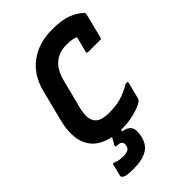

<svg xmlns="http://www.w3.org/2000/svg" viewBox="-277 -831 1187 1187"><g transform="rotate(-45 316.5 -237.0)"><path d="M296 20Q287 20 279 20L278 22L277 32Q315 37 331.5 58.5Q348 80 340 126Q330 191 285.5 218.5Q241 246 161 246Q102 246 86 236Q70 226 73 216Q79 193 84.5 171.5Q90 150 94 133H106Q120 140 135.5 143Q151 146 173 146Q197 146 213 139Q229 132 233 109Q239 71 191 71Q175 71 183 56Q189 46 195 34.5Q201 23 208 12Q101 -10 63.5 -86.5Q26 -163 57 -287L108 -488Q136 -600 217.5 -660.5Q299 -721 417 -720Q506 -720 555 -698.5Q604 -677 628 -652Q635 -645 632 -634Q623 -598 611.5 -551.5Q600 -505 589 -464H473Q462 -464 465 -475Q471 -497 476.5 -520.5Q482 -544 491 -578Q460 -591 411 -591Q350 -591 306.5 -556.5Q263 -522 243 -445L196 -260Q185 -216 186.5 -187Q188 -158 204 -138Q218 -120 243.5 -113Q269 -106 303 -106Q358 -106 402.5 -118Q447 -130 500 -161H519Q512 -130 505 -102.5Q498 -75 490 -44Q487 -34 480 -28Q465 -16 435 -5Q405 6 368.5 13Q332 20 296 20Z"/></g></svg>

Font: Recursive Mn Lnr St
Style: Bold Italic
Weight: 700
Italic angle: -15°
Monospace: yes
Version: Version 1.079;hotconv 1.0.112;makeotfexe 2.5.65598; ttfautoh